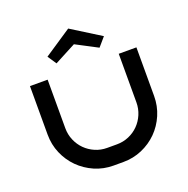

<svg xmlns="http://www.w3.org/2000/svg" viewBox="-135 -895 999 1022"><g transform="rotate(-20 364.5 -384.0)"><path d="M666 -549.8V-274.9Q666 -217.8 644.5 -167.7Q623 -117.7 585.7 -80.3Q548.3 -43 498.5 -21.5Q448.7 0 392.1 0H336.9Q280.3 0 230.5 -21.7Q180.7 -43.5 143.3 -80.8Q106 -118.2 84.5 -168.2Q63 -218.3 63 -274.9V-549.8H163.1V-274.9Q163.1 -238.8 176.8 -206.8Q190.4 -174.8 214.1 -151.1Q237.8 -127.4 269.3 -113.8Q300.8 -100.1 336.9 -100.1H392.1Q428.2 -100.1 460 -113.8Q491.7 -127.4 515.1 -151.1Q538.6 -174.8 552.2 -206.8Q565.9 -238.8 565.9 -274.9V-549.8ZM481 -615.2 358.9 -679.2 237.3 -615.2 204.1 -665 358.9 -768.1 523.9 -665Z"/></g></svg>

Font: Bruno Ace SC
Style: Regular
Weight: 400
Designer: Astigmatic (AOETI)
Foundry: Astigmatic (AOETI)
Version: Version 1.000